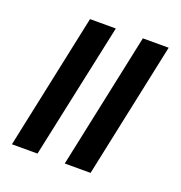

<svg xmlns="http://www.w3.org/2000/svg" viewBox="-106 -649 698 741"><g transform="rotate(20 242.5 -278.5)"><path d="M239 0 357 -557H463L345 0ZM22 0 140 -557H246L127 0Z"/></g></svg>

Font: Noto Serif Tamil Condensed Medium
Style: Italic
Weight: 500
Width: 3
Italic angle: -12°
Designer: Indian Type Foundry, Tom Grace, and the Monotype Design Team
Foundry: Monotype Imaging Inc.
Version: Version 2.003; ttfautohint (v1.8.4.7-5d5b)